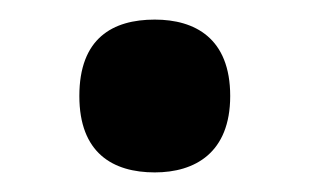

<svg xmlns="http://www.w3.org/2000/svg" viewBox="-20 -453 316 196"><path d="M138 -277C179 -277 215 -297 215 -355C215 -414 179 -433 138 -433C95 -433 61 -414 61 -355C61 -297 95 -277 138 -277Z"/></svg>

Font: Noto Serif Myanmar SemiCondensed
Style: Bold
Weight: 700
Width: 4
Designer: Ben Mitchell and the Monotype Design Team
Foundry: Monotype Imaging Inc.
Version: Version 2.106